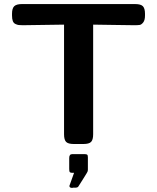

<svg xmlns="http://www.w3.org/2000/svg" viewBox="-20 -708 773 944"><path d="M39.1 -631.8V-640.1Q39.1 -667 50 -677.5Q61 -688 87.9 -688H644Q672.9 -688 682.9 -677Q692.9 -666 692.9 -640.1V-631.8Q692.9 -608.9 684.3 -597.9Q675.8 -586.9 667 -585.4Q658.2 -584 640.1 -584Q618.2 -584 539.1 -585.4Q460 -586.9 438 -586.9V-47.9Q438 -21 428 -10.5Q418 0 390.1 0H342.8Q314.9 0 304.9 -10.5Q294.9 -21 294.9 -47.9V-586.9Q135.7 -584 91.8 -584Q77.6 -584 71.3 -585Q64.9 -585.9 55.9 -590.1Q46.9 -594.2 43 -604.5Q39.1 -614.7 39.1 -631.8ZM320.3 68.8Q320.3 49.8 335 49.8H396Q405.8 49.8 408.9 52.7Q412.1 55.7 412.1 65.9V125Q412.1 128.9 411.6 131.3Q411.1 133.8 410.2 136.2Q409.2 138.7 405.8 144.3Q402.3 149.9 398.7 155.8Q395 161.6 387.2 174.3Q379.4 187 371.1 199.7Q366.2 207.5 364.7 209.7Q363.3 211.9 359.1 213.4Q355 214.8 349.1 214.8H339.4Q338.4 214.8 337.2 215.3Q335.9 215.8 335 215.8Q320.8 215.8 321.3 205.6Q321.3 203.6 344.2 141.6H334Q326.2 141.6 323.2 138.2Q320.3 134.8 320.3 122.6Z"/></svg>

Font: CMU Sans Serif
Style: Bold
Weight: 700
Version: Version 0.7.0